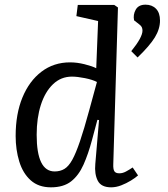

<svg xmlns="http://www.w3.org/2000/svg" viewBox="-20 -788 719 822"><path d="M465 -86Q464 -64 469.5 -55Q475 -46 491 -46Q505 -46 519 -53.5Q533 -61 548 -71L571 -37Q560 -27 540.5 -15Q521 -3 499 5.5Q477 14 456 14Q413 14 398.5 -14.5Q384 -43 388 -86L404 -274L397 -275L374 -189Q358 -129 337.5 -83Q317 -37 284.5 -11.5Q252 14 198 14Q145 14 111.5 -16Q78 -46 62.5 -96.5Q47 -147 47 -206Q47 -300 76 -370.5Q105 -441 157.5 -481Q210 -521 280 -521Q310 -521 342 -513Q374 -505 392 -496L400 -698L307 -719L313 -767H469L485 -756ZM214 -54Q238 -54 256 -65Q274 -76 289.5 -104Q305 -132 322.5 -183.5Q340 -235 362 -316L395 -437Q376 -447 343.5 -453.5Q311 -460 288 -460Q241 -460 207 -427.5Q173 -395 155 -339Q137 -283 137 -211Q137 -54 214 -54ZM569 -542 542 -569Q590 -628 590 -657Q590 -664 587.5 -670.5Q585 -677 577 -683L554 -701Q549 -725 561 -746.5Q573 -768 603 -768Q631 -768 648 -750.5Q665 -733 665 -700Q665 -664 643 -628Q621 -592 569 -542Z"/></svg>

Font: Literata 12pt
Style: Italic
Weight: 400
Italic angle: -2°
Designer: Latin by Veronika Burian and Jose Scaglione. Greek by Irene Vlachou. Cyrillic by Vera Evstafieva
Foundry: TypeTogether
Version: Version 3.002